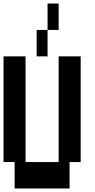

<svg xmlns="http://www.w3.org/2000/svg" viewBox="-20 -1050 540 1090"><path d="M313 -880H250V-1030H313ZM250 -730H188V-880H250ZM438 -730V-130H375V20H63V-130H0V-730H125V-130H313V-730Z"/></svg>

Font: 2P VHS
Style: Regular
Weight: 400
Designer: CodeMan38
Foundry: CodeMan38
Version: Version 3.000